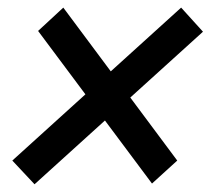

<svg xmlns="http://www.w3.org/2000/svg" viewBox="-20 -558 551 502"><path d="M70.3 -76.2 12.2 -138.2 453.6 -538.1 510.7 -475.1ZM377.4 -78.1 79.6 -477.1 145.5 -538.1 443.4 -138.2Z"/></svg>

Font: Reddit Sans Medium
Style: Italic
Weight: 500
Italic angle: -11.25°
Designer: Stephen Hutchings
Version: Version 1.013